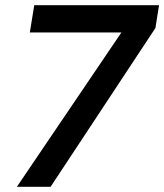

<svg xmlns="http://www.w3.org/2000/svg" viewBox="-20 -720 633 740"><path d="M448 -595H95L112 -700H593L579 -612L175 0H45Z"/></svg>

Font: Oak Sans Semibold
Style: Italic
Weight: 600
Italic angle: -9.49998°
Foundry: Erik Kennedy, Walven
Version: Version 1.000